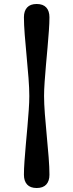

<svg xmlns="http://www.w3.org/2000/svg" viewBox="-20 -788 368 963"><path d="M127 -306.5Q127 -344 123 -396.5Q119 -449 113.5 -505.8Q108 -562.5 104 -614Q100 -665.5 100 -701.5Q100 -733 116 -750.5Q132 -768 164 -768Q196 -768 212 -750.5Q228 -733 228 -701.5Q228 -673 225.2 -633.8Q222.5 -594.5 218.5 -550.2Q214.5 -506 210.5 -461.2Q206.5 -416.5 203.8 -376.5Q201 -336.5 201 -306.5Q201 -269 205 -216.5Q209 -164 214.5 -107.2Q220 -50.5 224 1Q228 52.5 228 88.5Q228 120 212 137.5Q196 155 164 155Q132 155 116 137.5Q100 120 100 88.5Q100 60 102.8 20.8Q105.5 -18.5 109.5 -62.8Q113.5 -107 117.5 -151.8Q121.5 -196.5 124.2 -236.5Q127 -276.5 127 -306.5Z"/></svg>

Font: Fraunces
Style: Regular
Weight: 900
Version: Version 1.000;[b76b70a41]